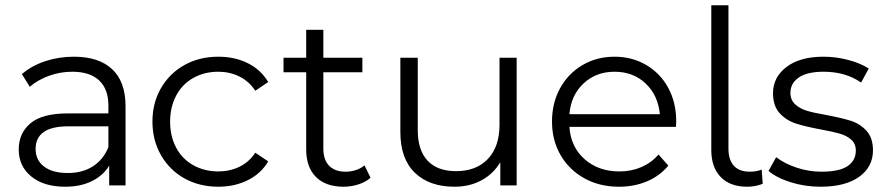

<svg xmlns="http://www.w3.org/2000/svg" viewBox="-20 -703 3359 728"><path d="M456 -300V0H394V-75Q372 -38 329 -16.5Q286 5 227 5Q146 5 98.5 -34Q51 -73 51 -136Q51 -198 95.5 -235.5Q140 -273 237 -273H391V-303Q391 -365 356 -398Q321 -431 254 -431Q208 -431 165.5 -415.5Q123 -400 93 -374L63 -422Q100 -454 151.5 -471Q203 -488 260 -488Q355 -488 405.5 -440.5Q456 -393 456 -300ZM391 -145V-224H239Q115 -224 115 -138Q115 -96 147 -71.5Q179 -47 237 -47Q293 -47 332.5 -72.5Q372 -98 391 -145Z M808 -488Q870 -488 919.5 -463.5Q969 -439 997 -392L948 -359Q924 -395 887.5 -413Q851 -431 808 -431Q755 -431 713 -407.5Q671 -384 648 -340.5Q625 -297 625 -242Q625 -186 648 -143Q671 -100 713 -76.5Q755 -53 808 -53Q851 -53 887.5 -70.5Q924 -88 948 -124L997 -91Q969 -44 919 -19.5Q869 5 808 5Q736 5 679.5 -26.5Q623 -58 590.5 -114.5Q558 -171 558 -242Q558 -313 590.5 -369Q623 -425 679.5 -456.5Q736 -488 808 -488Z M1385 -29Q1367 -13 1339.5 -4Q1312 5 1283 5Q1215 5 1178 -32Q1141 -69 1141 -136V-429H1055V-484H1141V-590H1206V-484H1354V-429H1206V-140Q1206 -97 1228 -74.5Q1250 -52 1290 -52Q1310 -52 1329 -58Q1348 -64 1362 -76Z M1939 -484V0H1877V-88Q1851 -44 1806 -19.5Q1761 5 1703 5Q1608 5 1553 -48Q1498 -101 1498 -203V-484H1564V-210Q1564 -133 1601.5 -93.5Q1639 -54 1709 -54Q1786 -54 1830 -100.5Q1874 -147 1874 -230V-484Z M2543 -222H2139Q2144 -146 2196.5 -99.5Q2249 -53 2329 -53Q2374 -53 2412 -69.5Q2450 -86 2477 -117L2514 -75Q2482 -36 2433.5 -15.5Q2385 5 2327 5Q2253 5 2195.5 -27Q2138 -59 2105.5 -115Q2073 -171 2073 -242Q2073 -313 2104 -369Q2135 -425 2189 -456.5Q2243 -488 2310 -488Q2377 -488 2430.5 -456.5Q2484 -425 2514 -369.5Q2544 -314 2544 -242ZM2139 -270H2482Q2475 -342 2428 -386.5Q2381 -431 2310 -431Q2240 -431 2192.5 -386.5Q2145 -342 2139 -270Z M2677 -134V-683H2742V-140Q2742 -97 2762.5 -74.5Q2783 -52 2823 -52Q2849 -52 2868 -60L2872 -6Q2844 5 2813 5Q2748 5 2712.5 -32Q2677 -69 2677 -134Z M2894 -55 2923 -107Q2954 -83 3000 -67.5Q3046 -52 3095 -52Q3162 -52 3193.5 -73Q3225 -94 3225 -132Q3225 -158 3207.5 -173.5Q3190 -189 3163.5 -196.5Q3137 -204 3093 -212Q3034 -223 2998 -234.5Q2962 -246 2936.5 -273.5Q2911 -301 2911 -350Q2911 -410 2962 -449Q3013 -488 3103 -488Q3150 -488 3197 -475.5Q3244 -463 3274 -443L3245 -390Q3186 -431 3103 -431Q3040 -431 3008.5 -409Q2977 -387 2977 -351Q2977 -324 2995 -307.5Q3013 -291 3039.5 -283Q3066 -275 3113 -267Q3171 -256 3206 -245Q3241 -234 3265.5 -207Q3290 -180 3290 -133Q3290 -70 3237.5 -32.5Q3185 5 3091 5Q3032 5 2978 -12Q2924 -29 2894 -55Z"/></svg>

Font: Montserrat Ace
Style: Regular
Weight: 400
Designer: Julieta Ulanovsky
Foundry: Julieta Ulanovsky
Version: Version 1